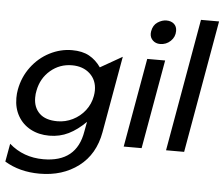

<svg xmlns="http://www.w3.org/2000/svg" viewBox="-60 -800 1227 1057"><g transform="rotate(5 554.0 -271.5)"><path d="M136 -226Q136 -248 140 -265Q153 -334 204 -377.5Q255 -421 323 -421Q384 -421 422 -386Q460 -351 460 -294Q460 -280 457 -263Q449 -218 421.5 -182.5Q394 -147 353.5 -127Q313 -107 269 -107Q203 -107 169.5 -139.5Q136 -172 136 -226ZM210 108Q100 108 21 39L3 139Q86 189 196 189Q323 189 411.5 122Q500 55 522 -69L597 -492L476 -423Q449 -462 411 -483Q373 -504 316 -504Q252 -504 192.5 -473.5Q133 -443 91.5 -387.5Q50 -332 37 -261Q33 -240 33 -215Q33 -159 58 -115.5Q83 -72 128 -48Q173 -24 231 -24Q289 -24 337.5 -48Q386 -72 432 -118L422 -64Q394 108 210 108Z M831 -492H732L645 0H744ZM740 -645Q739 -641 739 -633Q739 -610 755 -595Q771 -580 795 -580Q829 -580 853 -603Q877 -626 877 -659Q877 -684 861 -698Q845 -712 819 -712Q795 -712 770.5 -696Q746 -680 740 -645Z M1108 -732H1008L879 0H979Z"/></g></svg>

Font: Geom
Style: Italic
Weight: 400
Italic angle: -10°
Version: Version 1.102